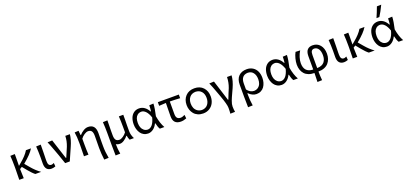

<svg xmlns="http://www.w3.org/2000/svg" viewBox="48 -2161 7934 3724"><g transform="rotate(-20 4015.0 -299.0)"><path d="M278.3 -258.8 358.9 -163.6Q441.9 -64.9 534.2 0H414.1Q362.8 -38.1 290.5 -126L214.4 -219.2L168.9 -190.9Q169.9 -85.9 174.8 0H82.5Q86.4 -118.2 86.4 -219.2V-269Q86.4 -388.2 78.6 -496.1L171.4 -499.5Q171.9 -439.5 171.6 -408.2Q171.4 -377 170.4 -326.4Q169.4 -275.9 169.4 -255.9L216.3 -295.9Q345.2 -400.9 400.4 -496.1H504.4Q473.1 -443.8 419.2 -387.2Q365.2 -330.6 278.3 -258.8Z M748 11.2Q685.1 11.2 651.6 -26.4Q618.2 -64 618.2 -139.6Q618.2 -168 618.9 -208.5Q619.6 -249 619.6 -269Q619.6 -381.3 611.3 -496.1L707 -499.5Q708 -430.7 705.1 -329.6Q702.1 -228.5 702.1 -206.5V-158.7Q702.1 -109.4 718.5 -85.2Q734.9 -61 772 -61Q788.6 -61 823.7 -78.1L829.1 -5.4Q784.7 11.2 748 11.2Z M1125 0H1029.8Q1013.2 -51.3 964.8 -188L932.6 -275.9Q878.4 -423.8 846.7 -496.1L943.8 -499.5Q958.5 -456.5 993.4 -345.7Q1028.3 -234.9 1046.9 -181.2L1076.7 -90.3H1085.4L1168.9 -286.1Q1210.9 -392.6 1212.9 -496.1H1307.6Q1297.4 -390.6 1238.8 -258.8Q1171.4 -109.9 1125 0Z M1857.9 191.9 1765.6 194.8Q1748.5 68.8 1748.5 -50.8Q1748.5 -92.3 1749.8 -176Q1751 -259.8 1751 -301.8Q1751 -367.7 1729.2 -398.9Q1707.5 -430.2 1655.3 -430.2Q1622.1 -430.2 1577.9 -401.4Q1533.7 -372.6 1504.4 -331.1V-215.3Q1504.4 -106.4 1510.7 0H1418Q1421.9 -118.2 1421.9 -219.2V-269Q1421.9 -401.9 1406.2 -496.1L1487.8 -501L1497.1 -408.7H1505.9Q1538.1 -447.8 1587.2 -477.8Q1636.2 -507.8 1683.6 -507.8Q1835.4 -507.8 1835.4 -330.1Q1835.4 -291.5 1834.2 -229.7Q1833 -168 1833 -147.5V-59.6Q1833 62 1857.9 191.9Z M2407.2 -271.5V-157.2Q2407.2 -79.6 2448.7 0H2360.4Q2339.8 -43 2333 -90.8H2324.2Q2293.5 -50.8 2247.3 -19.8Q2201.2 11.2 2160.2 11.2Q2109.9 11.2 2078.6 -10.7Q2079.1 88.9 2096.7 191.9L2000 194.8Q1997.1 84.5 1997.1 -26.9V-271.5Q1997.1 -389.6 1989.3 -496.1L2083 -499.5Q2083.5 -460 2081.5 -387.2Q2079.6 -314.5 2079.6 -279.8V-193.4Q2079.6 -127.4 2101.8 -96.4Q2124 -65.4 2177.7 -65.4Q2208.5 -65.4 2252 -94.5Q2295.4 -123.5 2324.7 -164.6V-279.8Q2324.7 -390.1 2318.4 -496.1H2409.7Q2411.1 -455.6 2409.2 -379.6Q2407.2 -303.7 2407.2 -271.5Z M2994.1 -251.5Q3021 -96.2 3077.1 0H2983.9Q2955.1 -44.9 2937.5 -127.9H2929.7Q2898.4 -62.5 2848.4 -25.6Q2798.3 11.2 2741.2 11.2Q2692.4 11.2 2652.8 -10.3Q2613.3 -31.7 2587.9 -68.4Q2562.5 -105 2548.8 -151.6Q2535.2 -198.2 2535.2 -249.5Q2535.2 -324.2 2557.6 -381.8Q2580.1 -439.5 2626 -473.6Q2671.9 -507.8 2735.8 -507.8Q2795.4 -507.8 2845 -473.6Q2894.5 -439.5 2929.2 -374.5H2938Q2945.3 -429.7 2946.3 -496.1L3033.7 -500.5Q3028.8 -397.5 2994.1 -251.5ZM2759.8 -63Q2812.5 -64 2853.3 -111.6Q2894 -159.2 2918.9 -255.4Q2889.2 -344.7 2846.7 -388.7Q2804.2 -432.6 2756.3 -433.1Q2709 -431.6 2677.7 -406.5Q2646.5 -381.3 2633.1 -341.8Q2619.6 -302.2 2619.6 -249Q2619.6 -199.7 2634 -159.2Q2648.4 -118.7 2680.9 -91.6Q2713.4 -64.5 2759.8 -63Z M3556.2 -496.1V-420.9Q3461.4 -427.7 3345.7 -429.2Q3345.7 -385.7 3345.5 -298.8Q3345.2 -211.9 3345.2 -168.5Q3345.2 -112.8 3368.4 -86.9Q3391.6 -61 3438 -61Q3456.1 -61 3480.5 -68.6Q3504.9 -76.2 3524.9 -87.4L3533.2 -12.7Q3474.1 11.2 3417 11.2Q3260.7 11.2 3260.7 -150.4Q3260.7 -208.5 3262.7 -309.3Q3264.6 -410.2 3264.6 -428.7L3123 -420.9V-496.1Z M3878.4 11.2Q3818.8 11.2 3770.5 -10Q3722.2 -31.2 3691.4 -67.9Q3660.6 -104.5 3644.3 -151.4Q3627.9 -198.2 3627.9 -251Q3627.9 -364.3 3695.6 -436Q3763.2 -507.8 3877 -507.8Q3992.7 -507.8 4059.1 -435.5Q4125.5 -363.3 4125.5 -251Q4125.5 -177.2 4095.7 -117.9Q4065.9 -58.6 4009.3 -23.7Q3952.6 11.2 3878.4 11.2ZM3878.4 -61Q3918.9 -62 3950.4 -77.9Q3981.9 -93.8 4001.5 -120.1Q4021 -146.5 4031 -179.7Q4041 -212.9 4041 -251Q4041 -334 3998 -383.5Q3955.1 -433.1 3878.4 -436Q3798.3 -433.6 3755.4 -382.6Q3712.4 -331.5 3712.4 -251Q3712.4 -200.2 3730 -158.7Q3747.6 -117.2 3785.9 -89.8Q3824.2 -62.5 3878.4 -61Z M4466.3 192.4 4368.2 194.8Q4373.5 154.8 4373.5 74.7Q4373.5 4.9 4303.2 -188L4271 -275.9Q4222.2 -412.1 4185.1 -496.1L4282.7 -499.5Q4294.9 -461.9 4326.9 -359.9Q4358.9 -257.8 4375.5 -206.5L4416.5 -74.7H4425.3Q4439.5 -118.2 4471.2 -192.1Q4502.9 -266.1 4509.3 -282.7Q4548.3 -384.8 4550.8 -496.1H4645.5Q4638.2 -388.2 4579.1 -255.9Q4566.4 -227.5 4541.7 -174.6Q4517.1 -121.6 4506.1 -96.4Q4495.1 -71.3 4481.2 -35.2Q4467.3 1 4461.7 28.1Q4456.1 55.2 4456.1 80.1Q4456.1 138.2 4466.3 192.4Z M4831.1 191.9 4734.4 194.8Q4731 91.8 4731 -26.9V-269Q4731 -386.2 4791.7 -447Q4852.5 -507.8 4958.5 -507.8Q5030.8 -507.8 5084 -473.9Q5137.2 -439.9 5163.8 -381.8Q5190.4 -323.7 5190.4 -249.5Q5190.4 -196.3 5177 -149.9Q5163.6 -103.5 5137.9 -67.1Q5112.3 -30.8 5071.3 -9.8Q5030.3 11.2 4978.5 11.2Q4938.5 11.2 4896.2 -8.3Q4854 -27.8 4821.3 -64H4813.5V-23.4Q4813.5 81.1 4831.1 191.9ZM4953.1 -63Q5004.4 -64.5 5039.8 -91.3Q5075.2 -118.2 5090.6 -158.4Q5106 -198.7 5106 -249Q5106 -330.6 5067.6 -382.3Q5029.3 -434.1 4957 -436Q4813.5 -431.6 4813.5 -265.1V-144Q4840.8 -105.5 4877.4 -84.7Q4914.1 -64 4953.1 -63Z M5749.5 -251.5Q5776.4 -96.2 5832.5 0H5739.3Q5710.4 -44.9 5692.9 -127.9H5685.1Q5653.8 -62.5 5603.8 -25.6Q5553.7 11.2 5496.6 11.2Q5447.8 11.2 5408.2 -10.3Q5368.7 -31.7 5343.3 -68.4Q5317.9 -105 5304.2 -151.6Q5290.5 -198.2 5290.5 -249.5Q5290.5 -324.2 5313 -381.8Q5335.4 -439.5 5381.3 -473.6Q5427.2 -507.8 5491.2 -507.8Q5550.8 -507.8 5600.3 -473.6Q5649.9 -439.5 5684.6 -374.5H5693.4Q5700.7 -429.7 5701.7 -496.1L5789.1 -500.5Q5784.2 -397.5 5749.5 -251.5ZM5515.1 -63Q5567.9 -64 5608.6 -111.6Q5649.4 -159.2 5674.3 -255.4Q5644.5 -344.7 5602.1 -388.7Q5559.6 -432.6 5511.7 -433.1Q5464.4 -431.6 5433.1 -406.5Q5401.9 -381.3 5388.4 -341.8Q5375 -302.2 5375 -249Q5375 -199.7 5389.4 -159.2Q5403.8 -118.7 5436.3 -91.6Q5468.8 -64.5 5515.1 -63Z M6527.8 -257.8Q6527.8 -201.7 6511.5 -154.1Q6495.1 -106.4 6462.9 -69.1Q6430.7 -31.7 6377 -10.3Q6323.2 11.2 6253.9 11.2Q6253.9 102.1 6263.2 191.9L6166.5 194.8Q6171.4 118.7 6171.4 11.2Q6105 11.2 6053.5 -8.8Q6002 -28.8 5969.5 -64.9Q5937 -101.1 5920.4 -149.7Q5903.8 -198.2 5903.8 -256.8Q5903.8 -313 5921.1 -381.1Q5938.5 -449.2 5966.3 -499.5L6061 -496.1Q6027.8 -445.8 6007.1 -378.4Q5986.3 -311 5986.3 -257.3Q5986.3 -64.5 6171.9 -60.5V-338.4Q6171.9 -385.7 6183.6 -419.7Q6195.3 -453.6 6216.3 -472.2Q6237.3 -490.7 6262.5 -498.8Q6287.6 -506.8 6318.4 -506.8Q6413.6 -506.8 6470.7 -438.7Q6527.8 -370.6 6527.8 -257.8ZM6253.9 -327.6V-60.5Q6306.2 -61.5 6343.8 -76.9Q6381.3 -92.3 6402.8 -119.6Q6424.3 -147 6434.3 -180.9Q6444.3 -214.8 6444.3 -257.3Q6444.3 -338.9 6413.1 -386.5Q6381.8 -434.1 6325.2 -436.5Q6288.1 -435.1 6271 -409.9Q6253.9 -384.8 6253.9 -327.6Z M6785.2 11.2Q6722.2 11.2 6688.7 -26.4Q6655.3 -64 6655.3 -139.6Q6655.3 -168 6656 -208.5Q6656.7 -249 6656.7 -269Q6656.7 -381.3 6648.4 -496.1L6744.1 -499.5Q6745.1 -430.7 6742.2 -329.6Q6739.3 -228.5 6739.3 -206.5V-158.7Q6739.3 -109.4 6755.6 -85.2Q6772 -61 6809.1 -61Q6825.7 -61 6860.8 -78.1L6866.2 -5.4Q6821.8 11.2 6785.2 11.2Z M7162.1 -258.8 7242.7 -163.6Q7325.7 -64.9 7418 0H7297.9Q7246.6 -38.1 7174.3 -126L7098.1 -219.2L7052.7 -190.9Q7053.7 -85.9 7058.6 0H6966.3Q6970.2 -118.2 6970.2 -219.2V-269Q6970.2 -388.2 6962.4 -496.1L7055.2 -499.5Q7055.7 -439.5 7055.4 -408.2Q7055.2 -377 7054.2 -326.4Q7053.2 -275.9 7053.2 -255.9L7100.1 -295.9Q7229 -400.9 7284.2 -496.1H7388.2Q7356.9 -443.8 7303 -387.2Q7249 -330.6 7162.1 -258.8Z M7751.5 -789.6 7841.3 -791.5Q7782.2 -668 7725.6 -578.1L7665.5 -577.1Q7706.1 -667.5 7751.5 -789.6ZM7922.9 -251.5Q7949.7 -96.2 8005.9 0H7912.6Q7883.8 -44.9 7866.2 -127.9H7858.4Q7827.1 -62.5 7777.1 -25.6Q7727.1 11.2 7669.9 11.2Q7621.1 11.2 7581.5 -10.3Q7542 -31.7 7516.6 -68.4Q7491.2 -105 7477.5 -151.6Q7463.9 -198.2 7463.9 -249.5Q7463.9 -324.2 7486.3 -381.8Q7508.8 -439.5 7554.7 -473.6Q7600.6 -507.8 7664.6 -507.8Q7724.1 -507.8 7773.7 -473.6Q7823.2 -439.5 7857.9 -374.5H7866.7Q7874 -429.7 7875 -496.1L7962.4 -500.5Q7957.5 -397.5 7922.9 -251.5ZM7688.5 -63Q7741.2 -64 7782 -111.6Q7822.8 -159.2 7847.7 -255.4Q7817.9 -344.7 7775.4 -388.7Q7732.9 -432.6 7685.1 -433.1Q7637.7 -431.6 7606.4 -406.5Q7575.2 -381.3 7561.8 -341.8Q7548.3 -302.2 7548.3 -249Q7548.3 -199.7 7562.7 -159.2Q7577.1 -118.7 7609.6 -91.6Q7642.1 -64.5 7688.5 -63Z"/></g></svg>

Font: Commissioner Flair
Style: Regular
Weight: 400
Designer: Kostas Bartsokas
Foundry: Kostas Bartsokas
Version: Version 1.000